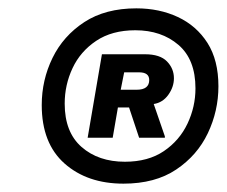

<svg xmlns="http://www.w3.org/2000/svg" viewBox="-20 -730 543 460"><path d="M275.8 -290Q189.2 -290 134.6 -338.3Q80 -386.7 80 -478.3Q80 -538.3 105.8 -591.2Q131.7 -644.2 182.1 -677.1Q232.5 -710 306.7 -710Q361.7 -710 406.2 -689.2Q450.8 -668.3 477.1 -627.1Q503.3 -585.8 503.3 -523.3Q503.3 -464.2 477.9 -410.8Q452.5 -357.5 402.1 -323.8Q351.7 -290 275.8 -290ZM279.2 -342.5Q335 -342.5 372.5 -367.9Q410 -393.3 429.2 -433.8Q448.3 -474.2 448.3 -518.3Q448.3 -587.5 407.5 -622.5Q366.7 -657.5 304.2 -657.5Q248.3 -657.5 210.4 -632.1Q172.5 -606.7 153.8 -566.7Q135 -526.7 135 -481.7Q135 -413.3 175.4 -377.9Q215.8 -342.5 279.2 -342.5ZM190 -400 224.2 -600H327.5Q363.3 -600 380 -582.9Q396.7 -565.8 396.7 -542.5Q396.7 -521.7 383.3 -502.9Q370 -484.2 348.3 -480.8L375 -403.3V-400H313.3L289.2 -472.5H262.5L250 -400ZM269.2 -515H307.5Q337.5 -515 337.5 -538.3Q337.5 -556.7 313.3 -556.7H277.5Z"/></svg>

Font: Familjen Grotesk GF Medium
Style: Italic
Weight: 500
Designer: Anders Wikstroem, Jonas Baeckman, Matilda Gysing, Kristian Moeller
Foundry: Familjen STHML AB
Version: Version 2.000; Beta; Release 4; Build 6